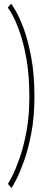

<svg xmlns="http://www.w3.org/2000/svg" viewBox="-20 -770 241 1004"><path d="M40 213 21.5 191.5Q27.5 183 45.2 148Q63 113 83.5 54Q104 -5 118.8 -85Q133.5 -165 133.5 -263Q133.5 -373.5 119 -457.2Q104.5 -541 84.2 -599Q64 -657 45.8 -689.8Q27.5 -722.5 20.5 -730.5L38 -750.5Q44 -744.5 63.2 -711.5Q82.5 -678.5 104.8 -618.2Q127 -558 143.5 -469.2Q160 -380.5 160 -263Q160 -158.5 143.8 -73.8Q127.5 11 105.5 72.2Q83.5 133.5 64.8 169.5Q46 205.5 40 213Z"/></svg>

Font: Imbue 48pt Light
Style: Regular
Weight: 300
Designer: Tyler Finck
Foundry: Etcetera Type Company
Version: Version 1.102